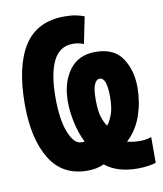

<svg xmlns="http://www.w3.org/2000/svg" viewBox="-85 -794 770 905"><g transform="rotate(-10 300.0 -342.0)"><path d="M501 41Q530 41 554.5 37Q579 33 589 29V-94Q565 -85 535 -85Q514 -85 498.5 -87.5Q483 -90 473 -92Q522 -138 544 -202.5Q566 -267 566 -336Q566 -418 527 -476.5Q488 -535 399 -535Q317 -535 274 -476Q231 -417 231 -325Q231 -280 242 -227.5Q253 -175 276 -128Q271 -126 266.5 -126.5Q262 -127 260 -127Q226 -127 201.5 -187.5Q177 -248 177 -355Q177 -468 207 -529.5Q237 -591 301 -591Q318 -591 330.5 -588Q343 -585 353 -581L379 -709Q364 -715 340.5 -720Q317 -725 285 -725Q153 -725 91 -628Q29 -531 29 -347Q29 -184 88 -87Q147 10 267 10Q311 10 346 -6Q404 41 501 41ZM394 -183Q381 -200 371.5 -229Q362 -258 362 -314Q362 -407 398 -407Q431 -407 431 -315Q431 -263 420 -232.5Q409 -202 394 -183Z"/></g></svg>

Font: Noto Sans Mono Extra
Style: Regular
Weight: 800
Designer: Monotype Design Team
Foundry: Monotype Imaging Inc.
Version: Version 1.900